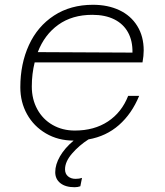

<svg xmlns="http://www.w3.org/2000/svg" viewBox="-20 -576 690 803"><path d="M292 207Q254 207 232.5 190Q211 173 211 144Q211 112 231 77.5Q251 43 288 12Q223 12 172 -18Q121 -48 93 -98.5Q65 -149 65 -211Q65 -309 101 -387.5Q137 -466 206 -511Q275 -556 369 -556Q431 -556 479 -533.5Q527 -511 554 -467.5Q581 -424 581 -365Q581 -343 576 -315H125Q113 -267 113 -214Q113 -161 136 -119Q159 -77 200 -53.5Q241 -30 293 -30Q374 -30 431.5 -68Q489 -106 516 -175H562Q531 -100 477.5 -53Q424 -6 350 7Q311 32 281.5 66Q252 100 252 132Q252 151 264.5 161.5Q277 172 296 172Q304 172 310.5 171Q317 170 323 168L316 203Q305 207 292 207ZM534 -356Q535 -405 515.5 -440.5Q496 -476 458 -495Q420 -514 366 -514Q282 -514 224 -472.5Q166 -431 138 -358Z"/></svg>

Font: Azeret Mono Thin
Style: Italic
Weight: 100
Italic angle: -12°
Designer: Martin Vácha
Foundry: Displaay
Version: Version 1.000; Glyphs 3.0.3, build 3074